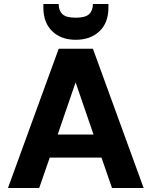

<svg xmlns="http://www.w3.org/2000/svg" viewBox="-20 -945 762 965"><path d="M20 0 275 -700H447L702 0H543L490 -153H230L177 0ZM360 -531 270 -269H450ZM361 -745Q287 -745 242.5 -788Q198 -831 198 -907V-925H275Q275 -892 293.5 -874Q312 -856 361 -856Q409 -856 428 -874Q447 -892 447 -925H525V-907Q525 -830 479.5 -787.5Q434 -745 361 -745Z"/></svg>

Font: DM Sans Black
Style: Regular
Weight: 900
Designer: Colophon Foundry, Jonny Pinhorn
Foundry: Colophon Foundry
Version: Version 4.004; ttfautohint (v1.8.4.7-5d5b)